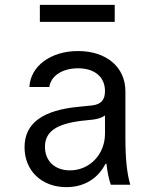

<svg xmlns="http://www.w3.org/2000/svg" viewBox="-20 -760 640 790"><path d="M412 -385C412 -348 395 -330 357 -326L307 -321C155 -307 81 -253 81 -154C81 -57 152 10 253 10C326 10 383 -25 414 -86H418C422 -51 428 -22 436 0H516C502 -47 496 -109 496 -193V-384C496 -484 418 -550 301 -550C189 -550 105 -488 101 -402H183C189 -448 237 -479 301 -479C370 -479 412 -443 412 -385ZM412 -285V-210C412 -124 348 -59 268 -59C206 -59 165 -97 165 -156C165 -218 211 -250 316 -263L364 -268C384 -271 400 -276 412 -285ZM144 -670H452V-740H144Z"/></svg>

Font: CommitMonoNiceRocks
Style: Regular
Weight: 400
Monospace: yes
Designer: Eigil Nikolajsen
Foundry: Eigil Nikolajsen
Version: Version 1.143